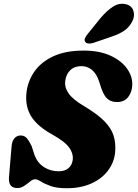

<svg xmlns="http://www.w3.org/2000/svg" viewBox="-20 -985 731 1019"><path d="M334.5 14Q281 14 248.5 2.2Q216 -9.5 197.2 -21.5Q178.5 -33.5 166.5 -33.5Q154 -33.5 139.8 -21.8Q125.5 -10 108.5 1.5Q91.5 13 72 13Q49 13 37.5 0Q26 -13 27.5 -42.5L41 -202.5Q42.5 -233.5 55.5 -249.8Q68.5 -266 90 -266Q109.5 -266 122 -251.8Q134.5 -237.5 148 -209.5L164 -160Q180.5 -118.5 214.8 -97.2Q249 -76 290.5 -76Q323.5 -76 342.5 -91.8Q361.5 -107.5 365.5 -133.5Q371 -168.5 347.2 -201.5Q323.5 -234.5 257.5 -271Q178.5 -314.5 145.5 -367.5Q112.5 -420.5 120.5 -493.5Q127.5 -555 163 -605.8Q198.5 -656.5 263.5 -686.5Q328.5 -716.5 423.5 -716.5Q508 -716.5 566.5 -689.5Q625 -662.5 654.5 -620.5Q684 -578.5 682 -533.5Q680.5 -496 660.2 -469.8Q640 -443.5 601.5 -443.5Q571.5 -443.5 552.2 -458.8Q533 -474 518 -515.5L505 -555Q492.5 -593.5 468.2 -613.8Q444 -634 412.5 -634Q375.5 -634 353.5 -613Q331.5 -592 326.5 -558Q321 -523.5 343.5 -490.2Q366 -457 427.5 -421Q497 -379.5 534 -341.8Q571 -304 583.2 -264Q595.5 -224 591 -176.5Q585.5 -122 552.5 -78.8Q519.5 -35.5 463.8 -10.8Q408 14 334.5 14ZM513.5 -889Q546.5 -928 579.5 -949.5Q612.5 -971 648.5 -962.5Q680 -954.5 688.2 -927Q696.5 -899.5 682 -871.5Q666.5 -841 640.2 -822.8Q614 -804.5 569.5 -789.5L475.5 -757.5Q462 -753 449 -754.2Q436 -755.5 431.5 -764.5Q426.5 -774 432.2 -785Q438 -796 448 -808Z"/></svg>

Font: Fraunces 9pt Soft Black
Style: Italic
Weight: 900
Italic angle: -16°
Version: Version 1.000;[b76b70a41]